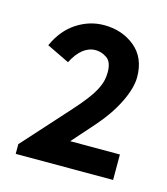

<svg xmlns="http://www.w3.org/2000/svg" viewBox="-65 -763 400 459"><g transform="rotate(15 134.5 -534.0)"><path d="M14 -382 114 -493Q134 -515 146.5 -531.5Q159 -548 165.5 -561Q172 -574 174 -584Q176 -594 176 -603Q176 -629 162.5 -638Q149 -647 135 -647Q101 -647 78 -602L22 -629Q40 -669 71.5 -689.5Q103 -710 139 -710Q184 -710 215.5 -684Q247 -658 247 -610Q247 -583 229 -546.5Q211 -510 179 -474L132 -421H255V-358H14Z"/></g></svg>

Font: Tilda Sans Medium
Style: Regular
Weight: 500
Designer: ParaType Ltd
Foundry: ParaType Ltd
Version: Version 1.009